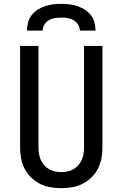

<svg xmlns="http://www.w3.org/2000/svg" viewBox="-20 -975 640 1003"><path d="M300 8Q271 8 242.5 3Q214 -2 188.5 -15Q163 -28 142 -48.5Q121 -69 108 -94.5Q95 -120 90 -148.5Q85 -177 85 -206V-735H181V-206Q181 -190 183.5 -173Q186 -156 192.5 -141Q199 -126 210 -113Q221 -100 235.5 -91.5Q250 -83 266.5 -79.5Q283 -76 300 -76Q317 -76 333.5 -79.5Q350 -83 364.5 -91.5Q379 -100 390 -113Q401 -126 407.5 -141Q414 -156 416.5 -173Q419 -190 419 -206V-735H515V-206Q515 -177 510 -148.5Q505 -120 492 -94.5Q479 -69 458 -48.5Q437 -28 411.5 -15Q386 -2 357.5 3Q329 8 300 8ZM121 -815Q121 -836 126.5 -857.5Q132 -879 145.5 -896Q159 -913 177 -924.5Q195 -936 215.5 -943Q236 -950 257.5 -952.5Q279 -955 300 -955Q321 -955 342.5 -952.5Q364 -950 384.5 -943Q405 -936 423 -924.5Q441 -913 454.5 -896Q468 -879 473.5 -857.5Q479 -836 479 -815H397Q397 -832 388 -846.5Q379 -861 364.5 -869.5Q350 -878 333.5 -880.5Q317 -883 300 -883Q283 -883 266.5 -880.5Q250 -878 235.5 -869.5Q221 -861 212 -846.5Q203 -832 203 -815Z"/></svg>

Font: Iosevka Fixed Medium Extended
Style: Regular
Weight: 500
Width: 7
Monospace: yes
Designer: Belleve Invis
Foundry: Belleve Invis
Version: Version 24.1.1; ttfautohint (v1.8.4)